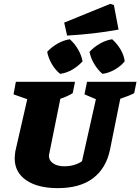

<svg xmlns="http://www.w3.org/2000/svg" viewBox="-20 -962 726 993"><path d="M279 11Q175 11 115.5 -30Q56 -71 56 -143Q56 -152 57.5 -163.5Q59 -175 59 -178L121 -449L50 -474L62 -539H368L356 -480Q341 -471 326.5 -464.5Q312 -458 292 -451L235 -168Q234 -163 233.5 -161.5Q233 -160 233 -156Q233 -132 255 -117Q277 -102 312 -102Q340 -102 363.5 -109Q387 -116 404 -128L476 -449L417 -474L430 -539H686L674 -480Q656 -471 644 -466.5Q632 -462 602 -451L549 -188Q529 -92 461.5 -40.5Q394 11 279 11ZM327 -778 312 -845 550 -942 569 -936 593 -809Q528 -797 462 -789.5Q396 -782 327 -778ZM291 -580Q266 -600 248 -631Q230 -662 224 -694Q246 -718 277 -736Q308 -754 341 -759Q366 -737 383.5 -707Q401 -677 407 -645Q385 -620 354 -602Q323 -584 291 -580ZM510 -580Q486 -600 467.5 -631Q449 -662 443 -694Q465 -718 496 -736Q527 -754 560 -759Q585 -737 603 -707Q621 -677 625 -645Q605 -620 573.5 -602Q542 -584 510 -580Z"/></svg>

Font: Piazzolla SC ExtraBold
Style: Italic
Weight: 800
Italic angle: -11.3°
Designer: Juan Pablo del Peral
Foundry: Huerta Tipografica
Version: Version 1.330